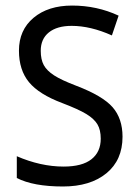

<svg xmlns="http://www.w3.org/2000/svg" viewBox="-20 -675 499 697"><path d="M424.8 -178.7Q424.8 -93.8 366.2 -45.9Q307.6 2 208.5 2Q101.1 2 41 -28.8V-107.9Q83.5 -89.4 126.5 -79.8Q169.4 -70.3 210.9 -70.3Q278.3 -70.3 312 -96.9Q345.7 -123.5 345.7 -171.4Q345.7 -203.6 333.7 -223.6Q321.8 -243.7 293.5 -261Q265.1 -278.3 206.1 -300.8Q121.6 -332.5 85.2 -376.7Q48.8 -420.9 48.8 -491.2Q48.8 -565.9 101.8 -610.4Q154.8 -654.8 241.7 -654.8Q332 -654.8 410.6 -618.2L386.2 -546.4Q308.6 -581.1 240.2 -581.1Q187 -581.1 157.5 -557.4Q127.9 -533.7 127.9 -490.7Q127.9 -459 138.9 -438.7Q149.9 -418.5 176.3 -401.4Q202.6 -384.3 257.8 -363.3Q352.5 -327.1 388.7 -285.9Q424.8 -244.6 424.8 -178.7Z"/></svg>

Font: XL-Viking
Style: Regular
Weight: 400
Foundry: Ascender Corporation
Version: Version 1.10 March 23, 2015